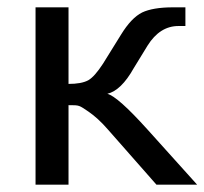

<svg xmlns="http://www.w3.org/2000/svg" viewBox="-20 -504 558 524"><path d="M77 0H167V-217C198 -217 195 -217 222 -199C238 -188 256 -172 275 -150L407 0H518L383 -150C328 -211 292 -243 273 -248C298 -254 322 -277 345 -318L383 -380C405 -415 433 -433 467 -433H486V-484H452C415 -484 387 -479 368 -470C348 -460 329 -440 310 -409L261 -330C246 -307 233 -292 221 -285C208 -278 190 -275 167 -275V-484H77Z"/></svg>

Font: Gamestation Text
Style: Bold
Weight: 400
Designer: Jonas Hecksher
Foundry: Jonas Hecksher, Playtypeª, e-types AS
Version: Version 1.003